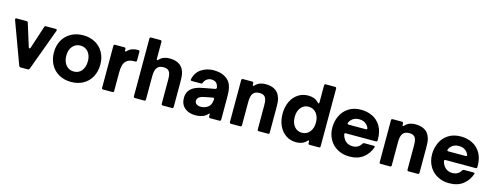

<svg xmlns="http://www.w3.org/2000/svg" viewBox="-23 -1545 6003 2339"><g transform="rotate(15 2978.0 -375.5)"><path d="M232 0Q217 0 211 -14L16 -543Q15 -545 15 -550Q15 -564 31 -564H155Q171 -564 175 -549L264 -264Q269 -252 276 -252Q284 -252 288 -264L381 -549Q384 -564 401 -564H524Q531 -564 535.5 -560.5Q540 -557 540 -551L538 -543L343 -14Q337 0 322 0Z M576 -285Q576 -370 613 -436Q650 -502 716.5 -539Q783 -576 869 -576Q955 -576 1021.5 -539Q1088 -502 1124.5 -436Q1161 -370 1161 -285Q1161 -197 1124.5 -129.5Q1088 -62 1022 -25Q956 12 869 12Q783 12 716.5 -25Q650 -62 613 -129.5Q576 -197 576 -285ZM1004 -285Q1004 -356 967 -401Q930 -446 869 -446Q808 -446 770 -401.5Q732 -357 732 -285Q732 -210 770 -164.5Q808 -119 869 -119Q930 -119 967 -164.5Q1004 -210 1004 -285Z M1273 0Q1255 0 1255 -18V-546Q1255 -564 1273 -564H1389Q1407 -564 1407 -546V-532Q1407 -518 1415 -518Q1420 -518 1427 -525Q1453 -553 1485.5 -564.5Q1518 -576 1562 -576Q1580 -576 1580 -558V-449Q1580 -431 1562 -431H1548Q1484 -431 1450 -399Q1427 -377 1417 -341.5Q1407 -306 1407 -249V-18Q1407 0 1389 0Z M1674 0Q1656 0 1656 -18V-745Q1656 -763 1674 -763H1790Q1808 -763 1808 -745V-530Q1808 -516 1816 -516Q1820 -516 1828 -524Q1855 -552 1886 -564Q1917 -576 1957 -576Q2092 -576 2136 -480Q2151 -447 2154.5 -413Q2158 -379 2158 -320V-18Q2158 0 2140 0H2025Q2007 0 2007 -18V-322Q2007 -364 2001 -389.5Q1995 -415 1981 -430Q1959 -453 1915 -453Q1858 -453 1835 -421Q1821 -404 1814.5 -376Q1808 -348 1808 -302V-18Q1808 0 1790 0Z M2249 -157Q2249 -243 2317 -289Q2361 -319 2449 -335L2589 -361Q2606 -364 2605 -382Q2599 -416 2581 -436Q2559 -460 2515 -460Q2485 -460 2460 -442.5Q2435 -425 2424 -395Q2420 -380 2404 -380H2290Q2269 -380 2274 -400Q2293 -487 2361 -531.5Q2429 -576 2516 -576Q2567 -576 2612 -562Q2657 -548 2689 -520Q2721 -492 2735.5 -455Q2750 -418 2753.5 -379.5Q2757 -341 2757 -280V-18Q2757 0 2739 0H2623Q2605 0 2605 -18V-37Q2605 -53 2599 -53Q2596 -53 2590 -46Q2573 -27 2560 -19Q2514 12 2434 12Q2353 12 2301 -32.5Q2249 -77 2249 -157ZM2541 -120Q2575 -136 2590 -163Q2605 -190 2608 -234V-236Q2608 -245 2602.5 -249Q2597 -253 2588 -251L2490 -232Q2461 -226 2444.5 -219Q2428 -212 2417 -202Q2400 -185 2400 -162Q2400 -134 2421 -119.5Q2442 -105 2475 -105Q2510 -105 2541 -120Z M2885 0Q2867 0 2867 -18V-546Q2867 -564 2885 -564H3001Q3019 -564 3019 -546V-530Q3019 -516 3027 -516Q3031 -516 3039 -524Q3066 -552 3097 -564Q3128 -576 3167 -576Q3304 -576 3346 -480Q3362 -447 3365.5 -413Q3369 -379 3369 -320V-18Q3369 0 3351 0H3236Q3218 0 3218 -18V-322Q3218 -364 3212 -389.5Q3206 -415 3192 -430Q3170 -453 3126 -453Q3070 -453 3045 -421Q3031 -404 3025 -376Q3019 -348 3019 -302V-18Q3019 0 3001 0Z M3460 -282Q3460 -368 3491.5 -434.5Q3523 -501 3579 -538.5Q3635 -576 3707 -576Q3749 -576 3780.5 -564Q3812 -552 3839 -524Q3847 -516 3851 -516Q3859 -516 3859 -530V-745Q3859 -763 3877 -763H3993Q4011 -763 4011 -745V-18Q4011 0 3993 0H3877Q3859 0 3859 -18V-38Q3859 -49 3852 -49Q3847 -49 3839 -41Q3812 -12 3780.5 0Q3749 12 3707 12Q3635 12 3579 -25.5Q3523 -63 3491.5 -129.5Q3460 -196 3460 -282ZM3881 -282Q3881 -355 3843.5 -400.5Q3806 -446 3746 -446Q3686 -446 3649.5 -400.5Q3613 -355 3613 -282Q3613 -209 3649.5 -163.5Q3686 -118 3746 -118Q3806 -118 3843.5 -163.5Q3881 -209 3881 -282Z M4089 -278Q4089 -354 4120.5 -422.5Q4152 -491 4216.5 -533.5Q4281 -576 4375 -576Q4452 -576 4517.5 -544.5Q4583 -513 4623 -446.5Q4663 -380 4663 -280V-268Q4663 -250 4645 -250H4266Q4257 -250 4253 -245Q4249 -240 4251 -231Q4257 -203 4272 -181Q4310 -119 4387 -119Q4424 -119 4451.5 -135.5Q4479 -152 4494 -180Q4499 -186 4503.5 -189Q4508 -192 4515 -192H4632Q4642 -192 4646.5 -188Q4651 -184 4649 -177Q4620 -92 4552.5 -40Q4485 12 4380 12Q4294 12 4227.5 -25.5Q4161 -63 4125 -129Q4089 -195 4089 -278ZM4488 -361Q4497 -361 4502 -366.5Q4507 -372 4503 -381Q4496 -398 4485 -412Q4449 -458 4381 -458Q4313 -458 4276 -412Q4263 -398 4258 -380Q4256 -376 4256 -373Q4256 -368 4261 -364.5Q4266 -361 4273 -361Z M4774 0Q4756 0 4756 -18V-546Q4756 -564 4774 -564H4890Q4908 -564 4908 -546V-530Q4908 -516 4916 -516Q4920 -516 4928 -524Q4955 -552 4986 -564Q5017 -576 5056 -576Q5193 -576 5235 -480Q5251 -447 5254.5 -413Q5258 -379 5258 -320V-18Q5258 0 5240 0H5125Q5107 0 5107 -18V-322Q5107 -364 5101 -389.5Q5095 -415 5081 -430Q5059 -453 5015 -453Q4959 -453 4934 -421Q4920 -404 4914 -376Q4908 -348 4908 -302V-18Q4908 0 4890 0Z M5347 -278Q5347 -354 5378.5 -422.5Q5410 -491 5474.5 -533.5Q5539 -576 5633 -576Q5710 -576 5775.5 -544.5Q5841 -513 5881 -446.5Q5921 -380 5921 -280V-268Q5921 -250 5903 -250H5524Q5515 -250 5511 -245Q5507 -240 5509 -231Q5515 -203 5530 -181Q5568 -119 5645 -119Q5682 -119 5709.5 -135.5Q5737 -152 5752 -180Q5757 -186 5761.5 -189Q5766 -192 5773 -192H5890Q5900 -192 5904.5 -188Q5909 -184 5907 -177Q5878 -92 5810.5 -40Q5743 12 5638 12Q5552 12 5485.5 -25.5Q5419 -63 5383 -129Q5347 -195 5347 -278ZM5746 -361Q5755 -361 5760 -366.5Q5765 -372 5761 -381Q5754 -398 5743 -412Q5707 -458 5639 -458Q5571 -458 5534 -412Q5521 -398 5516 -380Q5514 -376 5514 -373Q5514 -368 5519 -364.5Q5524 -361 5531 -361Z"/></g></svg>

Font: Open Sauce Two ExtraBold
Style: Regular
Weight: 800
Designer: Alfredo Marco Pradil
Foundry: Creative Sauce Fz LLC
Version: Version 1.477